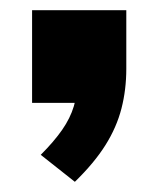

<svg xmlns="http://www.w3.org/2000/svg" viewBox="-20 -202 312 377"><path d="M127 155 60 102Q86 76 102 53Q118 30 125 6.5Q132 -17 132 -43L170 0H43V-182H228V-67Q228 -26 218.5 11Q209 48 187 83Q165 118 127 155Z"/></svg>

Font: Nunito Sans 12pt ExtraLight 12pt Black
Style: Regular
Weight: 900
Version: Version 3.101;gftools[0.9.27]